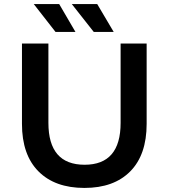

<svg xmlns="http://www.w3.org/2000/svg" viewBox="-20 -914 829 944"><path d="M88 -305V-700H218V-310Q218 -104 396 -104Q573 -104 573 -310V-700H701V-305Q701 -153 620.5 -71.5Q540 10 395 10Q250 10 169 -71.5Q88 -153 88 -305ZM146 -894H271L351 -757H253ZM333 -894H458L539 -757H441Z"/></svg>

Font: mBank SemiBold
Style: Regular
Weight: 600
Designer: Julieta Ulanovsky
Foundry: Julieta Ulanovsky
Version: Version 7.200